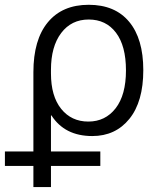

<svg xmlns="http://www.w3.org/2000/svg" viewBox="-71 -550 654 790"><path d="M-50.8 73.2H66.4V-252.9Q66.4 -386.7 126 -458.5Q185.5 -530.3 293.9 -530.3Q402.3 -530.3 460.4 -460.4Q518.6 -390.6 518.6 -261.2Q518.6 -131.8 461.4 -61Q404.3 9.8 308.6 9.8Q195.3 9.8 140.6 -75.2H138.7V73.2H341.8V132.8H138.7V219.7H66.4V132.8H-50.8ZM138.7 -248Q138.7 -154.3 180.7 -102.1Q222.7 -49.8 292.5 -49.8Q362.3 -49.8 404.8 -104.5Q447.3 -159.2 447.3 -260.3Q447.3 -361.3 406.2 -415.5Q365.2 -469.7 293.9 -469.7Q222.7 -469.7 180.7 -414.1Q138.7 -358.4 138.7 -262.7Z"/></svg>

Font: GenEi M Gothic v2 Regular
Style: Regular
Weight: 400
Version: Version 2.0